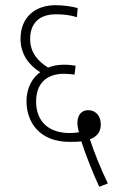

<svg xmlns="http://www.w3.org/2000/svg" viewBox="-20 -652 451 739"><path d="M362 67 395 54C368 -2 341 -69 326 -116C353 -126 368 -144 368 -173C368 -205 349 -228 319 -228C295 -228 278 -210 278 -180C278 -170 280 -156 284 -143C272 -141 261 -140 248 -140C168 -140 119 -184 119 -261C119 -327 155 -368 227 -368C241 -368 256 -366 267 -365L271 -399C260 -401 243 -403 227 -403C203 -403 183 -399 165 -392C127 -415 96 -450 96 -501C96 -561 129 -597 196 -597C225 -597 249 -594 276 -586L279 -621C258 -627 224 -632 194 -632C115 -632 59 -586 59 -502C59 -444 91 -401 135 -374C107 -355 82 -317 82 -262C82 -180 134 -106 247 -106C264 -106 279 -106 293 -108C309 -59 335 9 362 67Z"/></svg>

Font: Noto Sans ExtraCondensed ExtraLight
Style: Regular
Weight: 200
Width: 2
Designer: Monotype Design Team
Foundry: Monotype Imaging Inc.
Version: Version 2.013